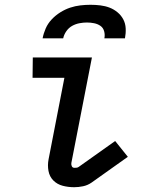

<svg xmlns="http://www.w3.org/2000/svg" viewBox="-20 -770 590 802"><path d="M290 12Q265 12 242 6Q219 0 203 -16Q187 -32 182.5 -56Q178 -80 183 -105L249 -445H116L117 -530H364L278 -89Q277 -82 280 -75.5Q283 -69 291 -69Q295 -69 300 -69.5Q305 -70 309 -73L461 -181L514 -115L362 -7Q346 4 327 8Q308 12 290 12ZM158 -610Q162 -631 171 -651.5Q180 -672 196 -689Q212 -706 232 -718.5Q252 -731 273 -738Q294 -745 315.5 -747.5Q337 -750 358 -750Q379 -750 399.5 -747.5Q420 -745 438 -738Q456 -731 471 -718.5Q486 -706 495 -689Q504 -672 505 -651.5Q506 -631 502 -610H416Q419 -625 415 -639.5Q411 -654 399.5 -662Q388 -670 373 -673Q358 -676 343 -676Q328 -676 312 -673Q296 -670 281.5 -662Q267 -654 257 -639.5Q247 -625 244 -610Z"/></svg>

Font: Lode Dark Term
Style: Bold Italic
Weight: 700
Italic angle: -11°
Monospace: yes
Designer: Belleve Invis
Foundry: Belleve Invis
Version: Version 29.2.0